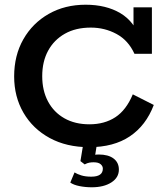

<svg xmlns="http://www.w3.org/2000/svg" viewBox="-20 -614 713 814"><path d="M358 10Q262 10 190.5 -29Q119 -68 79.5 -136Q40 -204 40 -290Q40 -379 79 -447.5Q118 -516 186.5 -555Q255 -594 343 -594Q430 -594 490.5 -558Q551 -522 575 -447L546 -466V-583H624V-386H550Q524 -443 474 -470Q424 -497 365 -497Q301 -497 255 -471Q209 -445 184 -399Q159 -353 159 -291Q159 -230 183.5 -184Q208 -138 253 -112.5Q298 -87 359 -87Q423 -87 469 -117Q515 -147 543 -214L632 -169Q599 -82 530.5 -36Q462 10 358 10ZM369 180Q342 180 317 175Q292 170 278 160L296 117Q307 124 324.5 129.5Q342 135 367 135Q416 135 416 101Q416 90 406.5 82Q397 74 377 74Q368 74 359 75.5Q350 77 339 83L321 69L334 -10H392L381 59L354 51Q365 46 376 43.5Q387 41 398 41Q439 41 461.5 58Q484 75 484 105Q484 139 452 159.5Q420 180 369 180Z"/></svg>

Font: Rokkitt SemiBold SemiBold
Style: Regular
Weight: 600
Version: Version 3.103